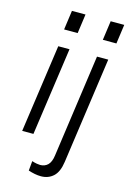

<svg xmlns="http://www.w3.org/2000/svg" viewBox="-135 -762 704 1039"><g transform="rotate(15 217.5 -243.0)"><path d="M42 0 112 -493H175L105 0ZM119 -589 134 -697H210L195 -589ZM203 211Q186 211 168 207.5Q150 204 132 198L137 144Q152 149 164 151Q176 153 183 153Q209 153 226 136.5Q243 120 248 83L329 -493H392L308 102Q300 160 272 185.5Q244 211 203 211ZM336 -589 351 -697H427L412 -589Z"/></g></svg>

Font: Hanken Grotesk Light
Style: Italic
Weight: 300
Italic angle: -8°
Designer: Alfredo Marco Pradil
Foundry: Hanken Design Co.
Version: Version 3.013